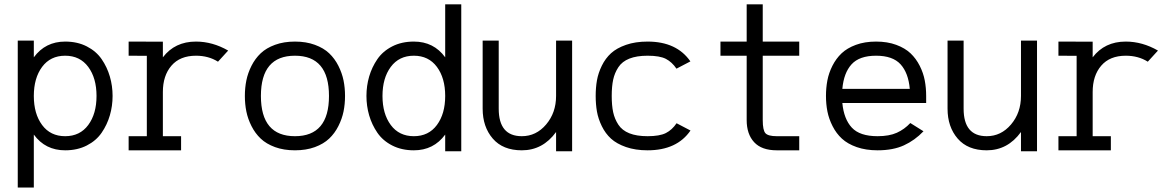

<svg xmlns="http://www.w3.org/2000/svg" viewBox="-20 -678 5343 876"><path d="M134.3 -492.7H61V177.7H134.3V-64Q186.5 7.8 277.3 7.8Q333 7.8 376 -14.2Q418.9 -36.1 443.8 -72.5Q468.8 -108.9 481.2 -151.6Q493.7 -194.3 493.7 -240.2Q493.7 -286.1 481.2 -328.9Q468.8 -371.6 443.8 -408Q418.9 -444.3 376 -466.3Q333 -488.3 277.3 -488.3Q187 -488.3 134.3 -416.5ZM172.1 -107.7Q134.3 -158.7 134.3 -240.2Q134.3 -321.8 172.1 -372.8Q210 -423.8 277.3 -423.8Q344.7 -423.8 382.6 -372.8Q420.4 -321.8 420.4 -240.2Q420.4 -158.7 382.6 -107.7Q344.7 -56.6 277.3 -56.6Q210 -56.6 172.1 -107.7Z M974.6 -396.5Q931.6 -423.8 874 -423.8Q801.3 -423.8 762.2 -378.4Q723.1 -333 723.1 -258.3V-56.6H806.2V7.8H566.9V-56.6H649.9V-423.3L566.9 -423.8V-488.3L723.1 -487.8V-416.5Q777.8 -488.3 874 -488.3Q949.7 -488.3 1021 -447.3Z M1547.4 -311Q1554.2 -277.3 1554.2 -240.2Q1554.2 -203.1 1547.4 -169.4Q1540.5 -135.7 1523.9 -102.8Q1507.3 -69.8 1481.9 -45.7Q1456.5 -21.5 1416.5 -6.8Q1376.5 7.8 1325.7 7.8Q1274.9 7.8 1234.9 -6.8Q1194.8 -21.5 1169.4 -45.7Q1144 -69.8 1127.4 -102.8Q1110.8 -135.7 1104 -169.4Q1097.2 -203.1 1097.2 -240.2Q1097.2 -277.3 1104 -311Q1110.8 -344.7 1127.4 -377.7Q1144 -410.6 1169.4 -434.8Q1194.8 -459 1234.9 -473.6Q1274.9 -488.3 1325.7 -488.3Q1376.5 -488.3 1416.5 -473.6Q1456.5 -459 1481.9 -434.8Q1507.3 -410.6 1523.9 -377.7Q1540.5 -344.7 1547.4 -311ZM1325.7 -56.6Q1481 -56.6 1481 -240.2Q1481 -423.8 1325.7 -423.8Q1170.4 -423.8 1170.4 -240.2Q1170.4 -56.6 1325.7 -56.6Z M2011.2 12.2V-64Q1958.5 7.8 1868.2 7.8Q1812.5 7.8 1769.5 -14.2Q1726.6 -36.1 1701.7 -72.5Q1676.8 -108.9 1664.3 -151.6Q1651.9 -194.3 1651.9 -240.2Q1651.9 -286.1 1664.3 -328.9Q1676.8 -371.6 1701.7 -408Q1726.6 -444.3 1769.5 -466.3Q1812.5 -488.3 1868.2 -488.3Q1959 -488.3 2011.2 -416.5V-658.2H2084.5V12.2ZM1973.4 -107.7Q2011.2 -158.7 2011.2 -240.2Q2011.2 -321.8 1973.4 -372.8Q1935.5 -423.8 1868.2 -423.8Q1800.8 -423.8 1762.9 -372.8Q1725.1 -321.8 1725.1 -240.2Q1725.1 -158.7 1762.9 -107.7Q1800.8 -56.6 1868.2 -56.6Q1935.5 -56.6 1973.4 -107.7Z M2590.3 12.2H2517.1V-75.7Q2456.5 7.8 2360.8 7.8Q2274.4 7.8 2228.3 -45.7Q2182.1 -99.1 2182.1 -182.1V-492.7H2255.4V-182.1Q2255.4 -56.6 2360.8 -56.6Q2426.3 -56.6 2471.7 -110.1Q2517.1 -163.6 2517.1 -240.2V-492.7H2590.3Z M3066.4 -364.7Q3045.9 -395 3018.1 -409.4Q2990.2 -423.8 2934.6 -423.8Q2884.8 -423.8 2851.6 -410.6Q2818.4 -397.5 2801.3 -371.3Q2784.2 -345.2 2777.6 -314.5Q2771 -283.7 2771 -240.2Q2771 -196.8 2777.6 -166Q2784.2 -135.3 2801.3 -109.1Q2818.4 -83 2851.6 -69.8Q2884.8 -56.6 2934.6 -56.6Q2989.7 -56.6 3018.1 -71Q3046.4 -85.4 3066.9 -115.7L3130.4 -82.5Q3068.4 7.8 2934.6 7.8Q2878.9 7.8 2836.2 -7.1Q2793.5 -22 2767.8 -45.4Q2742.2 -68.8 2725.8 -102.3Q2709.5 -135.7 2703.6 -168.9Q2697.8 -202.1 2697.8 -240.2Q2697.8 -278.3 2703.6 -311.5Q2709.5 -344.7 2725.8 -378.2Q2742.2 -411.6 2767.8 -435.1Q2793.5 -458.5 2836.2 -473.4Q2878.9 -488.3 2934.6 -488.3Q3067.4 -488.3 3129.9 -397.9Z M3386.7 -658.2H3460V-488.3H3626.5V-423.8H3460V-130.4Q3460 -83.5 3472.4 -70.1Q3484.9 -56.6 3523.9 -56.6H3626.5V7.8H3523.9Q3455.1 7.8 3420.9 -29.1Q3386.7 -65.9 3386.7 -130.4V-423.8H3267.1V-488.3H3386.7Z M3823.2 -272.5H4130.9Q4124.5 -345.2 4088.9 -384.5Q4053.2 -423.8 3977.1 -423.8Q3900.9 -423.8 3865.2 -384.5Q3829.6 -345.2 3823.2 -272.5ZM3823.2 -208Q3830.1 -134.8 3866.5 -95.7Q3902.8 -56.6 3983.9 -56.6Q4037.1 -56.6 4071.8 -72.3Q4106.4 -87.9 4133.3 -116.7L4193.4 -79.1Q4153.8 -37.6 4104.2 -14.9Q4054.7 7.8 3983.9 7.8Q3930.7 7.8 3888.9 -6.8Q3847.2 -21.5 3821.3 -45.4Q3795.4 -69.3 3778.6 -102.5Q3761.7 -135.7 3755.1 -169.4Q3748.5 -203.1 3748.5 -240.2Q3748.5 -277.3 3754.9 -311Q3761.2 -344.7 3777.8 -377.7Q3794.4 -410.6 3819.6 -434.6Q3844.7 -458.5 3885 -473.4Q3925.3 -488.3 3977.1 -488.3Q4028.8 -488.3 4069.1 -473.4Q4109.4 -458.5 4134.5 -434.6Q4159.7 -410.6 4176.3 -377.7Q4192.9 -344.7 4199.2 -311Q4205.6 -277.3 4205.6 -240.2V-208Z M4711.4 12.2H4638.2V-75.7Q4577.6 7.8 4481.9 7.8Q4395.5 7.8 4349.4 -45.7Q4303.2 -99.1 4303.2 -182.1V-492.7H4376.5V-182.1Q4376.5 -56.6 4481.9 -56.6Q4547.4 -56.6 4592.8 -110.1Q4638.2 -163.6 4638.2 -240.2V-492.7H4711.4Z M5216.8 -396.5Q5173.8 -423.8 5116.2 -423.8Q5043.5 -423.8 5004.4 -378.4Q4965.3 -333 4965.3 -258.3V-56.6H5048.3V7.8H4809.1V-56.6H4892.1V-423.3L4809.1 -423.8V-488.3L4965.3 -487.8V-416.5Q5020 -488.3 5116.2 -488.3Q5191.9 -488.3 5263.2 -447.3Z"/></svg>

Font: AzarMehrMonospaced
Style: SansBold
Weight: 1
Designer: Amin Abedi
Version: Version 1.00